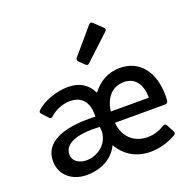

<svg xmlns="http://www.w3.org/2000/svg" viewBox="-134 -901 1054 1048"><g transform="rotate(-20 392.5 -376.5)"><path d="M558.6 -712.9 510.7 -758.8C502.9 -766.6 495.1 -764.6 488.3 -756.8L363.3 -610.4C357.4 -603.5 357.4 -594.7 364.3 -587.9L394.5 -558.6C401.4 -551.8 409.2 -551.8 416 -558.6L558.6 -691.4C566.4 -699.2 566.4 -705.1 558.6 -712.9ZM748 -249C748 -387.7 679.7 -477.5 563.5 -477.5C496.1 -477.5 441.4 -446.3 401.4 -392.6C377 -444.3 333 -476.6 262.7 -476.6C192.4 -476.6 119.1 -448.2 77.1 -410.2C69.3 -403.3 70.3 -395.5 77.1 -388.7L108.4 -354.5C115.2 -347.7 123 -346.7 129.9 -354.5C159.2 -380.9 201.2 -400.4 247.1 -400.4C313.5 -400.4 351.6 -357.4 348.6 -278.3V-273.4C144.5 -281.2 47.9 -224.6 47.9 -124C47.9 -42 112.3 10.7 197.3 10.7C267.6 10.7 344.7 -15.6 383.8 -94.7C419.9 -30.3 483.4 10.7 567.4 10.7C624 10.7 676.8 -7.8 716.8 -30.3C725.6 -35.2 727.5 -43 722.7 -51.8L700.2 -93.8C695.3 -103.5 687.5 -104.5 678.7 -99.6C647.5 -81.1 617.2 -70.3 579.1 -70.3C503.9 -70.3 444.3 -119.1 437.5 -205.1H728.5C737.3 -205.1 744.1 -210 746.1 -218.8C747.1 -228.5 748 -237.3 748 -249ZM437.5 -270.5C447.3 -351.6 494.1 -397.5 557.6 -397.5C623 -397.5 658.2 -349.6 658.2 -270.5ZM224.6 -65.4C180.7 -65.4 144.5 -86.9 144.5 -127.9C144.5 -183.6 210 -221.7 352.5 -211.9C352.5 -203.1 353.5 -195.3 354.5 -187.5C350.6 -102.5 275.4 -65.4 224.6 -65.4Z"/></g></svg>

Font: Ed Sans Neue Medium
Style: Regular
Weight: 500
Designer: Stephen Hutchings
Version: Version 1.004;PS 001.004;hotconv 1.0.88;makeotf.lib2.5.64775